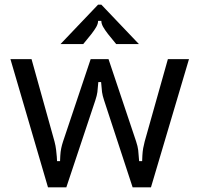

<svg xmlns="http://www.w3.org/2000/svg" viewBox="-20 -808 860 828"><path d="M187 0 25 -553H116L215 -198Q220 -179 222 -161.5Q224 -144 225 -131.5Q226 -119 226 -113H239Q239 -118 240 -136Q241 -154 244 -168.5Q247 -183 252 -198L371 -553H448L567 -198Q574 -177 576 -160.5Q578 -144 580 -113H593Q593 -119 594 -137Q595 -155 597.5 -169Q600 -183 604 -198L704 -553H795L631 0H552L429 -375Q422 -396 420 -411Q418 -426 416 -454H404Q402 -426 400 -411Q398 -396 391 -375L266 0ZM241 -618 403 -788H417L579 -618H481L446 -661Q432 -679 424.5 -692.5Q417 -706 417 -718H403Q403 -706 395.5 -692.5Q388 -679 374 -661L339 -618Z"/></svg>

Font: Open Sauce Sans
Style: Regular
Weight: 400
Designer: Alfredo Marco Pradil
Foundry: Creative Sauce Fz LLC
Version: Version 1.477